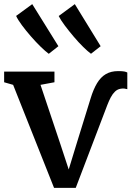

<svg xmlns="http://www.w3.org/2000/svg" viewBox="-23 -901 636 929"><path d="M238.5 8 40.5 -490.5 -3 -503V-554.5H240.5V-503L173 -490.5L268 -207L309.5 -81L350 -213.5L415.5 -425Q429 -469.5 446.8 -498.8Q464.5 -528 489.2 -542.5Q514 -557 549 -557Q569 -557 578.8 -555Q588.5 -553 593 -550V-469.5Q586.5 -471.5 578.2 -472.5Q570 -473.5 560 -471.5Q545 -469 533.5 -458Q522 -447 513.2 -430.5Q504.5 -414 496.5 -393.5L343.5 8ZM212.5 -641Q197.5 -652 174.2 -674.5Q151 -697 126.8 -724.8Q102.5 -752.5 82.8 -779.2Q63 -806 55 -824L133 -881L259.5 -677.5L213.5 -641ZM417 -641Q402 -652 379.5 -674Q357 -696 333.5 -723.8Q310 -751.5 290.2 -778Q270.5 -804.5 261 -823.5L339 -881L464 -677.5L417.5 -641Z"/></svg>

Font: Merriweather 20pt SemiBold
Style: Regular
Weight: 600
Version: Version 2.100